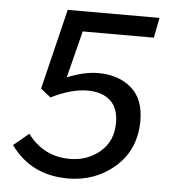

<svg xmlns="http://www.w3.org/2000/svg" viewBox="-49 -684 698 742"><g transform="rotate(5 300.0 -312.5)"><path d="M241 12Q98 12 19 -98L78 -147Q140 -64 242 -64Q310 -64 359 -105.5Q408 -147 408 -219Q408 -275 376.5 -304Q345 -333 288 -333Q225 -333 147 -294L108 -325L184 -637H540L525 -559H249L203 -377Q270 -404 322 -404Q402 -404 451.5 -361.5Q501 -319 501 -235Q501 -123 424.5 -55.5Q348 12 241 12Z"/></g></svg>

Font: TypoPRO Source Code Pro
Style: Italic
Weight: 500
Italic angle: -11°
Monospace: yes
Designer: Paul D. Hunt, Teo Tuominen
Foundry: Adobe Systems Incorporated
Version: Version 1.030;PS 1.0;hotconv 1.0.84;makeotf.lib2.5.63406